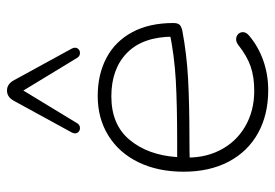

<svg xmlns="http://www.w3.org/2000/svg" viewBox="-142 -656 806 563"><g transform="rotate(-90 261.5 -375.0)"><path d="M39 -240Q39 -315 66.5 -372Q94 -429 144.5 -460.5Q195 -492 261 -492Q324 -492 372.5 -466.5Q421 -441 448 -391Q475 -341 475 -270Q475 -262 473 -257Q471 -252 467 -249.5Q463 -247 457 -245L453 -244Q385 -231 311.5 -227Q238 -223 134 -223Q100 -223 65 -222L66 -259H127Q235 -259 307 -263Q379 -267 452 -282L435 -270Q435 -359 388 -405.5Q341 -452 260 -452Q177 -452 132.5 -398.5Q88 -345 82 -261L81 -246Q77 -184 101 -135.5Q125 -87 171 -60Q217 -33 276 -33Q317 -33 347.5 -43.5Q378 -54 411 -80Q423 -89 434.5 -85Q446 -81 448 -69.5Q450 -58 438 -48Q406 -21 365 -6.5Q324 8 278 8Q206 8 152 -22Q98 -52 68.5 -108Q39 -164 39 -240ZM373 -552 277 -710 181 -552Q176 -544 167 -544Q158 -544 153.5 -551Q149 -558 154 -568L247 -738Q258 -758 277 -758Q296 -758 307 -738L400 -568Q405 -558 400.5 -551Q396 -544 387 -544Q378 -544 373 -552Z"/></g></svg>

Font: SN Pro Thin
Style: Regular
Weight: 200
Designer: Tobias Whetton
Foundry: Supernotes
Version: Version 1.003;Glyphs 3.3 (3324)